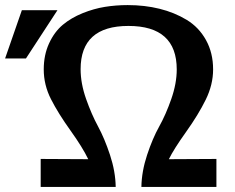

<svg xmlns="http://www.w3.org/2000/svg" viewBox="-29 -735 926 755"><path d="M-9 -505 57 -695H197L73 -505ZM131 0V-110L318 -109Q296 -155 248 -222Q200 -289 171.5 -345Q143 -401 143 -462Q143 -519 164 -564.5Q185 -610 218 -637.5Q251 -665 295.5 -683Q340 -701 383.5 -708Q427 -715 473 -715Q540 -715 598.5 -700.5Q657 -686 705 -657Q753 -628 781 -577.5Q809 -527 809 -462Q809 -402 780 -343Q751 -284 702.5 -216Q654 -148 635 -109Q666 -109 729 -109.5Q792 -110 822 -110V0H527Q528 -61 549.5 -126Q571 -191 597 -237.5Q623 -284 644.5 -345.5Q666 -407 666 -462Q666 -633 476 -633Q288 -633 288 -463Q288 -407 309.5 -346Q331 -285 356.5 -238Q382 -191 403.5 -126Q425 -61 426 0Z"/></svg>

Font: Coval
Style: ExtraBold
Weight: 800
Foundry: Context Ltd
Version: Version 001.000